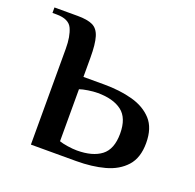

<svg xmlns="http://www.w3.org/2000/svg" viewBox="-91 -564 668 659"><g transform="rotate(20 242.5 -235.0)"><path d="M86 0V-350Q86 -395 73.5 -422.5Q61 -450 16 -450H1V-470H86Q121 -470 140.5 -461Q160 -452 168 -426Q176 -400 176 -350V-280H251Q309 -280 355 -267.5Q401 -255 428.5 -225Q456 -195 456 -140Q456 -86 428.5 -55.5Q401 -25 355 -12.5Q309 0 251 0ZM241 -35Q298 -35 329.5 -59Q361 -83 361 -140Q361 -197 329.5 -221Q298 -245 241 -245Q226 -245 206.5 -242Q187 -239 176 -235V-45Q187 -41 206.5 -38Q226 -35 241 -35Z"/></g></svg>

Font: El Messiri
Style: Regular
Weight: 400
Designer: Mohamed Gaber
Foundry: Kief Type Foundry
Version: Version 2.020